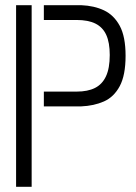

<svg xmlns="http://www.w3.org/2000/svg" viewBox="-20 -720 523 740"><path d="M42 0V-700H102V0ZM149 -310V-367H276Q318 -367 346 -381Q374 -395 388.5 -426Q403 -457 403 -508Q403 -556 389.5 -585.5Q376 -615 348 -629Q320 -643 275 -643H149V-700H293Q343 -698 381 -680Q419 -662 441.5 -620.5Q464 -579 464 -505Q464 -430 441.5 -388Q419 -346 380.5 -329Q342 -312 293 -310Z"/></svg>

Font: Stick No Bills ExtraLight Light
Style: Regular
Weight: 300
Version: Version 2.000